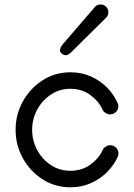

<svg xmlns="http://www.w3.org/2000/svg" viewBox="-20 -817 591 846"><path d="M423.3 -797.4Q437 -797.4 447.3 -787.4Q457.5 -777.3 457.5 -763.2Q457.5 -749 447.8 -739.3L292 -585Q278.8 -573.2 269.5 -573.7Q260.3 -574.2 252 -581.1Q243.2 -588.4 244.4 -597.2Q245.6 -606 250.5 -613.3Q255.4 -620.6 257.8 -623.5L398.4 -786.6Q408.2 -797.4 423.3 -797.4ZM48.8 -245.6Q48.8 -313.5 81.1 -370.8Q113.3 -428.2 168 -463.4Q222.7 -498.5 290 -498.5Q339.8 -498.5 380.9 -480Q421.9 -461.4 451.7 -431.2Q481.4 -400.9 497.6 -364.7Q501.5 -356.9 501.5 -349.1Q501.5 -334 490.7 -323.5Q480 -313 464.8 -313Q455.1 -313 445.3 -319.1Q435.5 -325.2 431.6 -334.5Q415 -371.1 377.9 -398.4Q340.8 -425.8 290 -425.8Q242.7 -425.8 204.6 -400.6Q166.5 -375.5 144 -334.2Q121.6 -293 121.6 -245.1Q121.6 -197.3 143.8 -156Q166 -114.7 204.3 -89.6Q242.7 -64.5 290 -64.5Q340.8 -64.5 378.2 -91.6Q415.5 -118.7 432.1 -155.3Q436 -164.6 445.8 -170.9Q455.6 -177.2 465.3 -177.2Q480.5 -177.2 491.2 -166.5Q502 -155.8 502 -140.6Q502 -132.3 498.5 -125.5Q482.4 -89.8 452.4 -59.3Q422.4 -28.8 381.1 -10.3Q339.8 8.3 290 8.3Q222.2 8.3 167.5 -26.9Q112.8 -62 80.8 -119.9Q48.8 -177.7 48.8 -245.6Z"/></svg>

Font: Manjari
Style: Regular
Weight: 400
Designer: Santhosh Thottingal <santhosh.thottingal@gmail.com>
Foundry: SMC
Version: Version 2.000